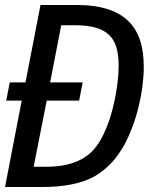

<svg xmlns="http://www.w3.org/2000/svg" viewBox="-24 -749 646 769"><path d="M63 -346.2H1L15.1 -418.9H78.1L138.2 -729H286.1Q419.4 -729 485.8 -668.5Q519.5 -637.7 535.6 -591.6Q551.8 -545.4 551.8 -481.4Q551.8 -445.3 546.6 -404.8Q541.5 -364.3 531.2 -321.8Q520.5 -277.8 506.1 -240Q491.7 -202.1 476.1 -172.9Q450.2 -125 418.2 -92.3Q386.2 -59.6 349.6 -40Q273.9 0 144 0H-3.9ZM158.2 -81.1Q206.5 -81.1 241.5 -89.1Q276.4 -97.2 303.2 -111.8Q334 -128.9 354.2 -153.1Q374.5 -177.2 390.6 -210.9Q403.3 -236.8 414.6 -270Q425.8 -303.2 434.6 -345.2Q442.9 -384.3 447 -419.9Q451.2 -455.6 451.2 -484.9Q451.2 -531.2 441.4 -561.8Q431.6 -592.3 411.1 -610.8Q371.1 -647.9 276.9 -647.9H221.2L176.8 -418.9H307.1L293 -346.2H163.1L110.8 -81.1Z"/></svg>

Font: Hack
Style: Italic
Weight: 400
Italic angle: -11°
Monospace: yes
Designer: Christopher Simpkins
Foundry: Christopher Simpkins
Version: Version 2.019; ttfautohint (v1.4.1) -l 4 -r 80 -G 350 -x 0 -